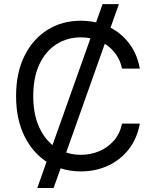

<svg xmlns="http://www.w3.org/2000/svg" viewBox="-20 -840 767 952"><path d="M245.7 92.3H164.8L210.9 -38Q141.3 -83.1 100.5 -166.5Q59.7 -250 59.7 -363.6Q59.7 -478.7 101.2 -562.5Q142.8 -646.3 215.2 -691.8Q287.6 -737.2 380.7 -737.2Q419.7 -737.2 456.3 -729L488.6 -819.6H569.6L528.1 -702.8Q583.8 -673.7 622.2 -622.2Q660.5 -570.7 673.3 -500H585.2Q576.3 -541.5 553.8 -572.4Q531.2 -603.3 499.6 -622.9L308.2 -83.8Q342.7 -72.4 380.7 -72.4Q429 -72.4 471.6 -90.2Q514.2 -108 544.4 -142.4Q574.6 -176.8 585.2 -227.3H673.3Q659.8 -152.7 618.3 -99.6Q576.7 -46.5 515.3 -18.3Q453.8 9.9 380.7 9.9Q327.8 9.9 280.5 -5.3ZM240.4 -120.7 428.6 -650.2Q405.2 -654.8 380.7 -654.8Q314.6 -654.8 261.2 -621.4Q207.7 -588.1 176.3 -523.1Q144.9 -458.1 144.9 -363.6Q144.9 -278.8 170.8 -217.5Q196.7 -156.2 240.4 -120.7Z"/></svg>

Font: Linik Sans
Style: Regular
Weight: 400
Designer: Rasmus Andersson (font), Marc Monis (original base), Kil Hyung-jin (Pretendard portions), Cristiano Sobral (main changes
Foundry: rsms
Version: Version 3.018;May 31, 2022;FontCreator 14.0.0.2814 64-bit; t